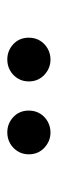

<svg xmlns="http://www.w3.org/2000/svg" viewBox="169 -913 162 540"><g transform="rotate(-90 250.0 -643.0)"><path d="M147.5 -582Q123 -582 104.5 -599.2Q86 -616.5 86 -643Q86 -660.5 94.5 -674.2Q103 -688 117 -695.8Q131 -703.5 147.5 -703.5Q172.5 -703.5 190.8 -686.5Q209 -669.5 209 -643Q209 -625 200.5 -611.2Q192 -597.5 178 -589.8Q164 -582 147.5 -582ZM352.5 -582Q328 -582 309.5 -599.2Q291 -616.5 291 -643Q291 -660.5 299.5 -674.2Q308 -688 322 -695.8Q336 -703.5 352.5 -703.5Q377.5 -703.5 395.8 -686.5Q414 -669.5 414 -643Q414 -625 405.5 -611.2Q397 -597.5 383 -589.8Q369 -582 352.5 -582Z"/></g></svg>

Font: Geologica Roman Light
Style: Regular
Weight: 300
Designer: Sindre Bremnes, Frode Helland
Foundry: Monokrom Skriftforlag AS
Version: Version 1.010;gftools[0.9.28]